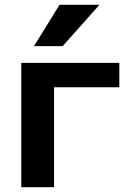

<svg xmlns="http://www.w3.org/2000/svg" viewBox="-20 -783 553 803"><path d="M229 -763H396L242 -590H122ZM206 0H69V-520H479V-418H206Z"/></svg>

Font: M PLUS 1p
Style: Bold
Weight: 700
Version: Version 1.062